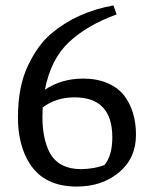

<svg xmlns="http://www.w3.org/2000/svg" viewBox="-20 -678 551 706"><path d="M286 -389Q337 -389 376 -372Q415 -355 437 -326Q480 -269 480 -182.5Q480 -96 417.5 -44Q355 8 262 8Q144 8 90 -75Q46 -144 46 -246Q46 -359 82.5 -436Q119 -513 169 -555Q263 -634 397 -658L409 -625Q301 -586 234 -523.5Q167 -461 145 -348Q206 -389 286 -389ZM393 -173Q393 -320 254 -320Q186 -320 137 -283Q136 -265 136 -248Q136 -170 162 -118Q195 -56 279 -56Q327 -57 364 -71Q393 -106 393 -173Z"/></svg>

Font: Fenix
Style: Regular
Weight: 400
Designer: Fernando Diaz
Foundry: Fernando Diaz
Version: 004.301